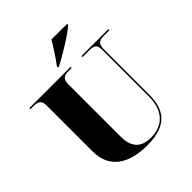

<svg xmlns="http://www.w3.org/2000/svg" viewBox="-248 -1093 1266 1266"><g transform="rotate(-45 384.5 -460.5)"><path d="M340 -780V-770H350C420 -806 550 -886 586 -921V-931H440C414 -886 370 -818 340 -780ZM396 10C584 10 639 -84 639 -217V-644C639 -697 667 -704 703 -704H753V-714H503V-704H567C603 -704 629 -697 629 -648V-213C629 -82 563 -9 446 -9C356 -9 310 -56 310 -156V-644C310 -697 338 -704 373 -704H402V-714H17V-704H46C81 -704 110 -697 110 -648V-219C110 -55 229 10 396 10Z"/></g></svg>

Font: Noto Serif Display Black
Style: Regular
Weight: 900
Designer: Monotype Design Team
Foundry: Monotype Imaging Inc.
Version: Version 2.009